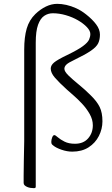

<svg xmlns="http://www.w3.org/2000/svg" viewBox="-20 -776 583 999"><path d="M106 -41V-518Q106 -583 119 -627.5Q132 -672 164 -703Q190 -728 219 -742Q248 -756 278 -756Q300 -756 325 -750.5Q350 -745 376.5 -733Q403 -721 428 -701Q460 -676 480 -649.5Q500 -623 500 -596Q500 -570 491 -551Q482 -532 453 -512Q424 -492 364 -463Q336 -450 325.5 -440Q315 -430 315 -418Q315 -404 336.5 -383Q358 -362 390 -336Q422 -310 452 -280Q484 -249 498.5 -219.5Q513 -190 513 -145Q513 -105 494.5 -68.5Q476 -32 441 -9.5Q406 13 356 13Q329 13 300 3Q271 -7 257 -19Q250 -24 248.5 -28Q247 -32 247 -39Q247 -49 251.5 -61Q256 -73 263 -73Q268 -73 281 -61.5Q294 -50 316 -39Q338 -28 370 -28Q414 -28 438.5 -56Q463 -84 463 -124Q463 -154 446.5 -183Q430 -212 406.5 -237Q383 -262 361.5 -280.5Q340 -299 330 -308Q287 -347 265.5 -372Q244 -397 244 -419Q244 -436 261 -450.5Q278 -465 330 -490Q386 -517 411.5 -536Q437 -555 443.5 -570Q450 -585 450 -599Q450 -616 432 -635Q414 -654 385.5 -670.5Q357 -687 322.5 -697Q288 -707 255 -707Q230 -707 210 -693.5Q190 -680 178 -647Q166 -614 166 -554V27Q166 69 166 111Q166 153 166 195Q166 199 164 201Q162 203 156 203Q147 203 138 201.5Q129 200 121 196.5Q113 193 108 188Q103 183 103 176Q103 170 103 138.5Q103 107 104 60Q105 13 106 -41Z"/></svg>

Font: Briem Hand Thin
Style: Regular
Weight: 100
Designer: Gunnlaugur SE Briem, Eben Sorkin
Foundry: Sorkin Type Co.
Version: Version 1.003